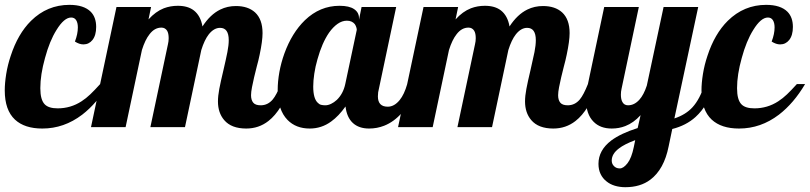

<svg xmlns="http://www.w3.org/2000/svg" viewBox="-33 -529 3371 799"><path d="M29.3 -31.2Q-13.2 -70.8 -13.2 -152.8Q-13.2 -183.6 -7.1 -221.4Q-1 -259.3 11.7 -296.9Q41.5 -388.2 96.2 -442.4Q163.6 -508.8 255.9 -508.8Q315.9 -508.8 344.7 -480Q367.2 -457 367.2 -417Q367.2 -381.8 351.6 -362.3Q336.9 -344.2 314 -344.2Q297.4 -344.2 278.8 -356Q291 -387.7 291 -415Q291 -434.1 283.9 -445.1Q276.9 -456.1 263.2 -456.1Q233.9 -456.1 202.1 -404.3Q173.3 -358.4 154.3 -287.6Q134.8 -218.3 134.8 -162.1Q134.8 -113.3 153.3 -94.7Q169.4 -78.1 207 -78.1Q261.2 -78.1 306.2 -107.4Q325.2 -119.6 342.8 -136.5Q360.4 -153.3 383.8 -179.2H418Q370.6 -99.1 309.1 -51.8Q233.4 5.9 143.1 5.9Q69.3 5.9 29.3 -31.2Z M899.9 -29.3Q874 -59.6 874 -106.9Q874 -129.4 879.6 -159.2Q885.3 -189 896.5 -235.8Q907.7 -283.7 913.3 -312.3Q918.9 -340.8 918.9 -361.8Q918.9 -413.1 882.8 -413.1Q857.4 -413.1 835.9 -386.2Q817.9 -363.3 804.7 -320.8L736.8 0H592.8L666 -345.2Q668.9 -356.9 668.9 -370.1Q668.9 -390.1 662.6 -400.9Q654.3 -414.1 638.7 -414.1Q610.4 -414.1 589.4 -386.7Q570.8 -363.3 557.6 -320.8L489.7 0H345.7L451.7 -500H595.7L585 -448.2Q614.3 -481 648.9 -494.6Q676.3 -504.9 707 -504.9Q749 -504.9 773.9 -485.4Q801.8 -463.4 809.6 -418.9Q841.8 -468.8 883.8 -489.3Q913.6 -503.9 948.7 -503.9Q999 -503.9 1028.3 -477.5Q1059.6 -448.7 1059.6 -391.1Q1059.6 -358.4 1047.4 -300.8Q1042.5 -276.9 1035.6 -252.4Q1023.4 -205.6 1015.6 -166Q1011.7 -145.5 1011.7 -132.8Q1011.7 -112.8 1020.8 -101.8Q1029.8 -90.8 1051.8 -90.8Q1081.5 -90.8 1102.1 -115.2Q1117.7 -133.8 1135.7 -179.2H1177.7Q1140.6 -69.3 1084 -25.4Q1043.9 5.9 991.7 5.9Q929.7 5.9 899.9 -29.3Z M1163.6 -29.8Q1122.6 -71.8 1122.6 -154.8Q1122.6 -189.9 1129.6 -229Q1136.7 -268.1 1150.4 -306.2Q1181.6 -392.1 1235.8 -444.8Q1298.3 -504.9 1379.9 -504.9Q1420.4 -504.9 1440.7 -491Q1460.9 -477.1 1460.9 -454.1V-446.8L1471.7 -500H1615.7L1543.9 -160.2Q1539.6 -145.5 1539.6 -127.9Q1539.6 -85 1580.6 -85Q1607.9 -85 1630.4 -112.8Q1649.4 -136.2 1661.6 -179.2H1703.6Q1676.8 -103 1638.7 -58.6Q1606.4 -22 1565.9 -5.9Q1536.1 5.9 1502.9 5.9Q1460.4 5.9 1435.3 -17.3Q1410.2 -40.5 1404.8 -85.9Q1376.5 -45.9 1345.2 -23.4Q1305.2 5.9 1255.9 5.9Q1198.7 5.9 1163.6 -29.8ZM1368.7 -113.3Q1395 -138.7 1403.8 -179.2L1451.7 -404.8Q1451.7 -409.7 1449.5 -416.3Q1447.3 -422.9 1443.4 -428.7Q1431.6 -442.9 1410.6 -442.9Q1390.6 -442.9 1371.8 -429.7Q1353 -416.5 1336.4 -393.1Q1307.1 -350.6 1288.1 -282.2Q1279.3 -252 1274.9 -222.4Q1270.5 -192.9 1270.5 -168.9Q1270.5 -119.1 1289.1 -101.6Q1295.4 -94.7 1303.2 -92.8Q1311 -90.8 1320.8 -90.8Q1332 -90.8 1344.5 -96.7Q1356.9 -102.5 1368.7 -113.3Z M2177.7 -29.3Q2151.9 -59.6 2151.9 -106.9Q2151.9 -129.4 2157.5 -159.2Q2163.1 -189 2174.3 -235.8Q2185.5 -283.7 2191.2 -312.3Q2196.8 -340.8 2196.8 -361.8Q2196.8 -413.1 2160.6 -413.1Q2135.3 -413.1 2113.8 -386.2Q2095.7 -363.3 2082.5 -320.8L2014.6 0H1870.6L1943.8 -345.2Q1946.8 -356.9 1946.8 -370.1Q1946.8 -390.1 1940.4 -400.9Q1932.1 -414.1 1916.5 -414.1Q1888.2 -414.1 1867.2 -386.7Q1848.6 -363.3 1835.4 -320.8L1767.6 0H1623.5L1729.5 -500H1873.5L1862.8 -448.2Q1892.1 -481 1926.8 -494.6Q1954.1 -504.9 1984.9 -504.9Q2026.9 -504.9 2051.8 -485.4Q2079.6 -463.4 2087.4 -418.9Q2119.6 -468.8 2161.6 -489.3Q2191.4 -503.9 2226.6 -503.9Q2276.9 -503.9 2306.2 -477.5Q2337.4 -448.7 2337.4 -391.1Q2337.4 -358.4 2325.2 -300.8Q2320.3 -276.9 2313.5 -252.4Q2301.3 -205.6 2293.5 -166Q2289.6 -145.5 2289.6 -132.8Q2289.6 -112.8 2298.6 -101.8Q2307.6 -90.8 2329.6 -90.8Q2359.4 -90.8 2379.9 -115.2Q2395.5 -133.8 2413.6 -179.2H2455.6Q2418.5 -69.3 2361.8 -25.4Q2321.8 5.9 2269.5 5.9Q2207.5 5.9 2177.7 -29.3Z M2490.7 225.6Q2475.1 213.4 2466.3 195.1Q2457.5 176.8 2457.5 152.8Q2457.5 96.2 2510.7 55.7Q2550.8 25.9 2620.6 3.9L2632.8 -49.8Q2603.5 -17.6 2569.3 -4.4Q2543 5.9 2512.7 5.9Q2464.8 5.9 2437 -22.5Q2405.8 -53.7 2405.8 -113.8Q2405.8 -142.1 2413.6 -179.2L2481.4 -500H2625.5L2553.7 -160.2Q2550.8 -147.9 2550.8 -134.8Q2550.8 -115.7 2557.1 -104.5Q2564.5 -90.8 2580.6 -90.8Q2606.9 -90.8 2627.9 -114.3Q2646 -134.3 2658.7 -172.9L2728.5 -500H2872.6L2773.4 -36.1Q2820.8 -51.8 2849.1 -83Q2879.9 -116.7 2899.4 -179.2H2941.4Q2914.6 -90.3 2861.3 -42Q2822.3 -6.8 2764.6 7.8L2749.5 80.1Q2730.5 175.8 2673.3 218.8Q2631.8 250 2569.3 250Q2545.9 250 2525.6 243.9Q2505.4 237.8 2490.7 225.6ZM2578.6 149.9Q2595.2 128.4 2604.5 83L2610.4 54.2Q2564.9 71.3 2542.5 88.9Q2512.7 111.3 2512.7 139.2Q2512.7 152.3 2521 161.1Q2530.3 171.9 2546.4 171.9Q2561.5 171.9 2578.6 149.9Z M2928.7 -31.2Q2886.2 -70.8 2886.2 -152.8Q2886.2 -183.6 2892.3 -221.4Q2898.4 -259.3 2911.1 -296.9Q2940.9 -388.2 2995.6 -442.4Q3063 -508.8 3155.3 -508.8Q3215.3 -508.8 3244.1 -480Q3266.6 -457 3266.6 -417Q3266.6 -381.8 3251 -362.3Q3236.3 -344.2 3213.4 -344.2Q3196.8 -344.2 3178.2 -356Q3190.4 -387.7 3190.4 -415Q3190.4 -434.1 3183.3 -445.1Q3176.3 -456.1 3162.6 -456.1Q3133.3 -456.1 3101.6 -404.3Q3072.8 -358.4 3053.7 -287.6Q3034.2 -218.3 3034.2 -162.1Q3034.2 -113.3 3052.7 -94.7Q3068.8 -78.1 3106.4 -78.1Q3160.6 -78.1 3205.6 -107.4Q3224.6 -119.6 3242.2 -136.5Q3259.8 -153.3 3283.2 -179.2H3317.4Q3270 -99.1 3208.5 -51.8Q3132.8 5.9 3042.5 5.9Q2968.8 5.9 2928.7 -31.2Z"/></svg>

Font: Pattaya
Style: Regular
Weight: 400
Designer: Pablo Impallari / Thai characters Designed by Thanarat Vachiruckul and Suppakit Chalermlarp
Foundry: Pablo Impallari
Version: Version 2.001